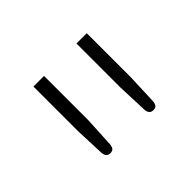

<svg xmlns="http://www.w3.org/2000/svg" viewBox="-66 -811 448 448"><g transform="rotate(-45 158.0 -587.5)"><path d="M70 -706H105V-560L101 -483Q100 -476 97 -472.5Q94 -469 87 -469Q75 -469 73 -483L70 -560ZM212 -706H246V-560L243 -483Q242 -476 239 -472.5Q236 -469 229 -469Q217 -469 215 -483L212 -560Z"/></g></svg>

Font: Aleo ExtraLight
Style: Regular
Weight: 250
Designer: Alessio Laiso
Foundry: Alessio Laiso
Version: Version 2.001;gftools[0.9.29]